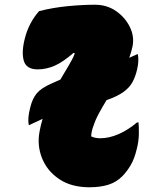

<svg xmlns="http://www.w3.org/2000/svg" viewBox="-20 -780 640 811"><path d="M145 -733Q204 -748 266 -754Q328 -760 381 -760Q432 -760 470.5 -733Q509 -706 528.5 -666Q548 -626 540 -585Q535 -561 526 -536L562 -552Q568 -524 559 -486Q552 -456 539.5 -433Q527 -410 501.5 -391.5Q476 -373 430 -357Q413 -329 398.5 -302.5Q384 -276 375 -249Q366 -226 365 -204Q373 -200 383 -198Q393 -196 403 -196Q441 -196 481 -213.5Q521 -231 559 -263H565Q567 -245 566.5 -214Q566 -183 558 -152Q548 -109 531.5 -81.5Q515 -54 496 -35Q471 -10 437 0.5Q403 11 358 11Q281 11 230 -23.5Q179 -58 157.5 -112Q136 -166 147 -224Q152 -252 160 -278L102 -251Q95 -278 108 -327Q117 -364 135.5 -386Q154 -408 197 -427L235 -444Q253 -475 269.5 -502Q286 -529 296 -554L291 -557Q245 -517 210 -502Q175 -487 139 -487Q91 -487 80.5 -523.5Q70 -560 85 -618Q93 -650 108 -679Q123 -708 145 -733Z"/></svg>

Font: Recursive Mn Csl St XBk
Style: Italic
Weight: 1000
Italic angle: -15°
Monospace: yes
Version: Version 1.079;hotconv 1.0.112;makeotfexe 2.5.65598; ttfautoh